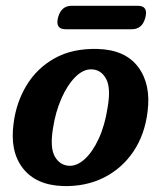

<svg xmlns="http://www.w3.org/2000/svg" viewBox="-20 -632 556 663"><path d="M316 -463Q412.5 -460.5 457.2 -400.5Q502 -340.5 489.5 -246Q480 -167.5 440.8 -109Q401.5 -50.5 339.2 -19Q277 12.5 198 10.5Q104.5 7.5 59 -51Q13.5 -109.5 27 -206.5Q36 -278 71.5 -337Q107 -396 168.2 -430.5Q229.5 -465 316 -463ZM219 -59.5Q246 -58.5 272.8 -82.8Q299.5 -107 320.8 -152.8Q342 -198.5 351.5 -260Q363.5 -328 346.5 -359.5Q329.5 -391 297.5 -392.5Q268 -394 240.2 -366.2Q212.5 -338.5 192 -291.8Q171.5 -245 163 -189Q152 -122.5 169.2 -91.8Q186.5 -61 219 -59.5ZM180.5 -571.5Q191 -612 227.5 -612H456Q492.5 -612 482 -571.5Q471.5 -531 435 -531H206.5Q170 -531 180.5 -571.5Z"/></svg>

Font: Fraunces 72pt SuperSoft SemiBold
Style: Italic
Weight: 600
Italic angle: -16°
Version: Version 1.000;[b76b70a41]